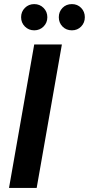

<svg xmlns="http://www.w3.org/2000/svg" viewBox="-20 -917 434 937"><path d="M24 0 147 -700H282L159 0ZM147 -769Q120 -769 101.5 -787.5Q83 -806 83 -833Q83 -860 101.5 -878.5Q120 -897 147 -897Q174 -897 192.5 -878.5Q211 -860 211 -833Q211 -806 192.5 -787.5Q174 -769 147 -769ZM331 -769Q303 -769 285 -787.5Q267 -806 267 -833Q267 -860 285 -878.5Q303 -897 331 -897Q358 -897 376 -878.5Q394 -860 394 -833Q394 -806 376 -787.5Q358 -769 331 -769Z"/></svg>

Font: DM Sans 20pt
Style: Bold Italic
Weight: 700
Italic angle: -10°
Version: Version 4.004;gftools[0.9.30]